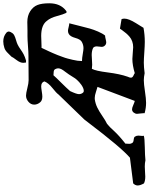

<svg xmlns="http://www.w3.org/2000/svg" viewBox="109 -1017 904 1162"><g transform="rotate(-90 561.0 -436.0)"><path d="M775.4 -730.5Q775.4 -730.5 763.7 -730.5Q763.7 -730.5 761.7 -747.1Q761.7 -765.6 778.8 -788.1Q795.9 -810.5 798.8 -818.4Q803.7 -822.3 819.8 -839.4Q835.9 -856.4 851.6 -861.3Q873 -868.2 891.6 -868.2Q920.9 -868.2 942.4 -850.6Q944.3 -849.6 945.8 -847.7Q947.3 -845.7 948.2 -844.2Q949.2 -842.8 949.7 -841.3Q950.2 -839.8 950.7 -838.4Q951.2 -836.9 951.2 -835.9Q951.2 -833 950.2 -829.6Q949.2 -826.2 948.2 -824.2Q947.3 -822.3 945.3 -819.3Q939.5 -807.6 928.2 -801.8Q917 -795.9 899.4 -791Q881.8 -786.1 872.1 -781.2Q858.4 -774.4 843.3 -763.7Q828.1 -752.9 813.5 -745.1Q798.8 -737.3 775.4 -730.5ZM453.1 -58.6Q453.1 -69.3 460.9 -79.1Q468.8 -88.9 480.5 -88.9Q489.3 -88.9 505.9 -81.5Q522.5 -74.2 531.2 -72.3L616.2 -297.9Q608.4 -299.8 586.4 -307.1Q564.5 -314.5 550.8 -314.5H542Q513.7 -310.5 490.2 -298.8Q466.8 -287.1 439.9 -268.6Q413.1 -250 392.6 -240.2Q375 -226.6 349.1 -197.8Q323.2 -168.9 272.5 -128.9V-122.1Q272.5 -119.1 272 -112.8Q271.5 -106.4 271.5 -104.5Q271.5 -95.7 277.3 -86.9Q282.2 -80.1 295.9 -79.1Q309.6 -78.1 314.5 -72.3Q321.3 -62.5 321.3 -50.8Q321.3 -46.9 320.3 -39.1Q319.3 -31.2 319.3 -26.4Q319.3 -25.4 319.8 -22.5Q320.3 -19.5 320.3 -17.6Q305.7 -12.7 252 -11.7Q198.2 -10.7 171.9 -7.8Q155.3 -11.7 133.8 -11.7Q123 -11.7 102.5 -10.3Q82 -8.8 73.2 -8.8Q48.8 -8.8 32.2 -16.6Q19.5 -39.1 19.5 -54.7Q19.5 -69.3 32.2 -82L187.5 -101.6Q249 -154.3 402.3 -356.4Q413.1 -371.1 418.9 -377.9L570.3 -534.2Q579.1 -546.9 609.4 -570.8Q639.6 -594.7 649.4 -619.1Q643.6 -638.7 619.1 -638.7Q610.4 -638.7 589.4 -635.3Q568.4 -631.8 557.6 -631.8Q533.2 -631.8 522.5 -645.5Q508.8 -662.1 508.8 -680.7Q508.8 -701.2 525.9 -715.8Q543 -730.5 563.5 -730.5Q577.1 -730.5 607.9 -722.7Q638.7 -714.8 656.2 -714.8Q747.1 -714.8 804.7 -715.8Q826.2 -715.8 863.8 -718.8Q901.4 -721.7 923.8 -721.7H958Q967.8 -721.7 984.4 -722.2Q1001 -722.7 1008.8 -722.7Q1046.9 -722.7 1074.2 -705.1Q1101.6 -687.5 1111.8 -661.1Q1122.1 -634.8 1122.1 -589.8Q1122.1 -522.5 1077.1 -488.3Q1068.4 -481.4 1063.5 -488.3Q1055.7 -502.9 1044.9 -543Q1034.2 -583 1015.6 -604.5Q990.2 -638.7 924.8 -638.7Q915 -638.7 895.5 -637.7Q876 -636.7 864.3 -636.7H852.5Q851.6 -634.8 843.3 -617.2Q835 -599.6 832 -593.3Q829.1 -586.9 820.8 -568.4Q812.5 -549.8 808.6 -539.1Q804.7 -528.3 797.9 -510.3Q791 -492.2 787.6 -478.5Q784.2 -464.8 780.3 -449.2Q776.4 -433.6 774.4 -418.9Q772.5 -404.3 772.5 -391.6H775.4Q790 -391.6 814.9 -387.2Q839.8 -382.8 850.6 -382.8Q871.1 -382.8 889.6 -393.6Q904.3 -402.3 912.6 -432.6Q920.9 -462.9 936.5 -471.7Q945.3 -476.6 955.1 -476.6Q962.9 -476.6 977.5 -472.7Q992.2 -468.8 1001 -468.8Q996.1 -450.2 985.8 -408.7Q975.6 -367.2 969.2 -344.7Q962.9 -322.3 951.2 -294.9Q939.5 -267.6 926.8 -252Q918.9 -252 905.3 -248.5Q891.6 -245.1 885.7 -245.1Q874 -245.1 866.2 -253.4Q858.4 -261.7 858.4 -272.5Q858.4 -277.3 859.9 -287.6Q861.3 -297.9 861.3 -302.7Q861.3 -316.4 852.5 -324.2Q835 -333 808.6 -333Q799.8 -333 780.3 -331.5Q760.7 -330.1 750 -330.1Q743.2 -330.1 725.6 -332Q712.9 -309.6 703.6 -235.8Q694.3 -162.1 677.7 -115.2Q671.9 -103.5 671.9 -95.7Q671.9 -85.9 685.1 -80.1Q698.2 -74.2 699.2 -72.3Q748 -86.9 785.2 -86.9Q798.8 -86.9 821.8 -84.5Q844.7 -82 856.4 -82Q875 -82 891.6 -87.9Q908.2 -93.8 920.4 -104.5Q932.6 -115.2 940.4 -124.5Q948.2 -133.8 957.5 -146.5Q966.8 -159.2 968.8 -162.1L1026.4 -152.3Q1029.3 -143.6 1029.3 -134.8Q1029.3 -109.4 1002 -65.4Q974.6 -21.5 973.6 -19.5Q931.6 -11.7 888.7 -11.7Q866.2 -11.7 825.2 -14.6Q784.2 -17.6 762.7 -17.6Q736.3 -17.6 699.2 -12.7Q674.8 -17.6 656.2 -17.6Q633.8 -17.6 588.9 -10.7Q543.9 -3.9 519.5 -3.9Q489.3 -3.9 457 -12.7V-19.5Q457 -26.4 455.1 -39.6Q453.1 -52.7 453.1 -58.6ZM582 -384.8Q588.9 -377 609.4 -384.8Q628.9 -393.6 645 -408.7Q661.1 -423.8 667.5 -433.1Q673.8 -442.4 691.4 -470.7Q695.3 -477.5 706.5 -491.7Q717.8 -505.9 723.1 -516.1Q728.5 -526.4 728.5 -536.1Q728.5 -543.9 723.6 -553.7Q720.7 -559.6 714.8 -561.5Q709 -563.5 700.2 -563.5Q691.4 -563.5 686.5 -564.5Q672.9 -548.8 641.1 -517.1Q609.4 -485.4 590.8 -463.9Q572.3 -424.8 572.3 -410.2Q572.3 -395.5 582 -384.8Z"/></g></svg>

Font: Essays1743
Style: Italic
Weight: 500
Italic angle: -10°
Designer: Based on the typeface in a 1743 English translation of the essays of Montaigne.  PostScript/TrueType font designed by Jo
Version: Version 002.100